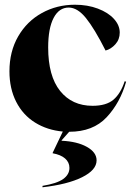

<svg xmlns="http://www.w3.org/2000/svg" viewBox="-20 -543 555 813"><path d="M274 168Q274 144 255.5 128Q237 112 203 106V104L246 14Q180 8 128.5 -24Q77 -56 48.5 -112Q20 -168 20 -241Q20 -325 57 -389Q94 -453 157.5 -488Q221 -523 297 -523Q351 -523 394.5 -506.5Q438 -490 462.5 -463Q487 -436 487 -405Q487 -376 468.5 -355.5Q450 -335 427 -329Q380 -422 344 -466.5Q308 -511 271 -511Q230 -511 207 -467Q184 -423 184 -342Q184 -221 234.5 -158Q285 -95 372 -95Q430 -95 460.5 -121Q491 -147 508 -199L514 -197Q489 -108 431.5 -46.5Q374 15 273 15L241 51V53Q307 56 348 79Q389 102 389 136Q389 177 327.5 207.5Q266 238 160 250V244Q221 234 247.5 215Q274 196 274 168Z"/></svg>

Font: Nyght Serif Bold
Style: Regular
Weight: 700
Designer: Maksym Kobuzan
Version: Version 0.410